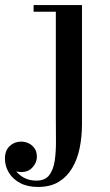

<svg xmlns="http://www.w3.org/2000/svg" viewBox="-98 -480 436 760"><path d="M52.5 260Q11 260 -18.2 244.5Q-47.5 229 -63 203.2Q-78.5 177.5 -78.5 148Q-78.5 115.5 -59.5 98Q-40.5 80.5 -14.5 80.5Q0.5 80.5 14.8 87Q29 93.5 38.5 106.8Q48 120 48 141Q48 163 31.2 182Q14.5 201 -13.5 201Q-30 201 -44.8 194.2Q-59.5 187.5 -68.5 175.8Q-77.5 164 -77.5 148H-51.5Q-51.5 171.5 -38.8 191.2Q-26 211 -4 223Q18 235 46 235Q80.5 235 97 213.2Q113.5 191.5 118.8 155Q124 118.5 123.5 73Q123 27.5 123 -20V-433.5H35V-460H226.5V11.5Q226.5 60.5 217.5 105.2Q208.5 150 188 184.8Q167.5 219.5 134.5 239.8Q101.5 260 52.5 260Z"/></svg>

Font: Bodoni Moda 9pt Medium
Style: Regular
Weight: 500
Designer: Owen Earl
Foundry: indestructible type
Version: Version 2.005